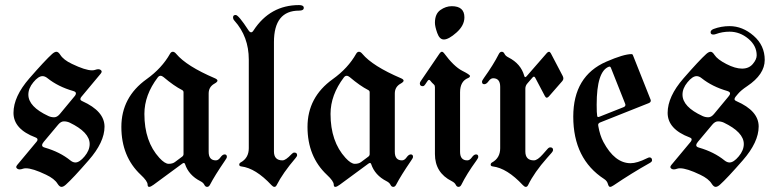

<svg xmlns="http://www.w3.org/2000/svg" viewBox="-20 -727 3044 757"><path d="M185.5 -514.2Q195.3 -522.9 202.6 -522.9Q210 -522.9 217.8 -510.7Q230.5 -490.7 263.7 -475.1Q316.4 -449.7 342.8 -449.7Q350.6 -449.7 356.4 -451.9Q362.3 -454.1 367.7 -454.1Q373 -454.1 377 -451.2Q380.9 -448.2 380.9 -444.8Q380.9 -441.4 377 -436.5L300.8 -345.2Q296.9 -340.8 296.9 -336.2Q296.9 -331.5 304.7 -328.1Q392.1 -288.6 392.1 -227.5Q392.1 -166.5 329.6 -95.2Q267.1 -23.4 239.7 1Q230 9.8 222.4 9.8Q214.8 9.8 207 -2.4Q194.8 -22.5 161.6 -38.1Q108.9 -63.5 82 -63.5Q74.7 -63.5 68.8 -61.3Q63 -59.1 57.4 -59.1Q51.8 -59.1 47.9 -62Q43.9 -64.9 43.9 -68.4Q43.9 -71.8 47.9 -76.7L124 -168Q127.9 -171.9 127.9 -176.8Q127.9 -182.1 120.1 -185.1Q33.2 -217.8 33.2 -282Q33.2 -346.2 95.7 -418Q158.2 -489.7 185.5 -514.2ZM91.8 -354Q91.8 -306.2 170.9 -269.5Q181.6 -264.6 193.4 -264.6Q205.1 -264.6 215.8 -277.3L272.5 -345.7Q279.3 -353 279.3 -359.1Q279.3 -365.2 268.6 -368.2Q209 -385.3 167 -418.9Q157.2 -426.8 147.5 -426.8Q131.3 -426.8 111.6 -402.8Q91.8 -378.9 91.8 -354ZM156.7 -145Q216.3 -127.9 257.8 -94.2Q267.6 -86.4 277.3 -86.4Q293.5 -86.4 313.5 -110.4Q333.5 -134.3 333.5 -159.2Q333.5 -205.6 254.4 -243.7Q243.7 -248.5 231.9 -248.5Q220.2 -248.5 209.5 -235.8L152.3 -167.5Q146 -160.2 146 -154.1Q146 -147.9 156.7 -145Z M558.1 -415Q618.2 -458 650.4 -515.1Q654.8 -522.9 661.4 -522.9Q668 -522.9 674.8 -514.6Q715.3 -466.3 827.1 -418.5Q837.4 -414.1 837.4 -408.9Q837.4 -403.8 825.2 -397Q802.7 -384.3 802.7 -358.4V-128.4Q802.7 -94.7 831.1 -94.7Q840.8 -94.7 849.1 -106.4Q857.4 -118.2 865.7 -118.2Q874.5 -118.2 874.5 -108.4Q874.5 -104 866.7 -93.3Q826.7 -34.7 808.1 1Q803.7 9.8 796.6 9.8Q789.6 9.8 785.6 1.5Q781.7 -6.8 770 -12.7Q724.1 -36.1 709.5 -80.1Q708 -84.5 705.1 -84.5Q702.1 -84.5 698.2 -81.5L585.4 1.5Q574.2 9.8 568.1 9.8Q562 9.8 562 1Q562 -12.7 535.2 -37.6Q458.5 -109.4 458.5 -226.6Q458.5 -343.8 558.1 -415ZM549.3 -277.8Q549.3 -168.9 608.4 -104.5Q629.9 -81.1 645 -81.1Q660.2 -81.1 669.4 -87.9L698.2 -109.4Q703.6 -113.3 703.6 -119.6V-363.3Q703.6 -369.1 697.8 -372.1Q666 -388.2 625 -422.9Q618.7 -428.2 612.8 -428.2Q606.9 -428.2 602.1 -421.9Q549.3 -352.5 549.3 -277.8Z M898.9 -658.7Q898.9 -668 909.2 -668Q920.4 -668 959.5 -607.9Q964.8 -599.6 970 -599.6Q975.1 -599.6 979.5 -606.9Q1044.9 -707 1159.2 -707Q1177.7 -707 1177.7 -696Q1177.7 -685.1 1159.2 -685.1Q1060.1 -685.1 1060.1 -561V-129.9Q1060.1 -94.7 1093.8 -94.7Q1106.4 -94.7 1128.9 -118.7Q1135.3 -125.5 1140.1 -125.5Q1151.4 -125.5 1151.4 -115.2Q1151.4 -110.8 1145.5 -104Q1094.7 -44.4 1070.8 2.9Q1067.4 9.8 1062 9.8Q1056.6 9.8 1050.3 2.9Q987.8 -64 931.6 -70.8Q923.3 -71.8 923.3 -77.6Q923.3 -83.5 928.7 -86.4Q960.9 -104 960.9 -142.6V-492.2Q960.9 -582.5 904.3 -645.5Q898.9 -650.9 898.9 -658.7Z M1292 -415Q1352.1 -458 1384.3 -515.1Q1388.7 -522.9 1395.3 -522.9Q1401.9 -522.9 1408.7 -514.6Q1449.2 -466.3 1561 -418.5Q1571.3 -414.1 1571.3 -408.9Q1571.3 -403.8 1559.1 -397Q1536.6 -384.3 1536.6 -358.4V-128.4Q1536.6 -94.7 1564.9 -94.7Q1574.7 -94.7 1583 -106.4Q1591.3 -118.2 1599.6 -118.2Q1608.4 -118.2 1608.4 -108.4Q1608.4 -104 1600.6 -93.3Q1560.5 -34.7 1542 1Q1537.6 9.8 1530.5 9.8Q1523.4 9.8 1519.5 1.5Q1515.6 -6.8 1503.9 -12.7Q1458 -36.1 1443.4 -80.1Q1441.9 -84.5 1439 -84.5Q1436 -84.5 1432.1 -81.5L1319.3 1.5Q1308.1 9.8 1302 9.8Q1295.9 9.8 1295.9 1Q1295.9 -12.7 1269 -37.6Q1192.4 -109.4 1192.4 -226.6Q1192.4 -343.8 1292 -415ZM1283.2 -277.8Q1283.2 -168.9 1342.3 -104.5Q1363.8 -81.1 1378.9 -81.1Q1394 -81.1 1403.3 -87.9L1432.1 -109.4Q1437.5 -113.3 1437.5 -119.6V-363.3Q1437.5 -369.1 1431.6 -372.1Q1399.9 -388.2 1358.9 -422.9Q1352.5 -428.2 1346.7 -428.2Q1340.8 -428.2 1335.9 -421.9Q1283.2 -352.5 1283.2 -277.8Z M1635.3 0ZM1694.8 -637.2Q1694.8 -672.4 1716.3 -687.5Q1737.8 -702.6 1761.2 -702.6Q1811 -702.6 1811 -658.7Q1811 -626.5 1780 -598.9Q1749 -571.3 1730 -571.3Q1712.9 -571.3 1703.9 -596.9Q1694.8 -622.6 1694.8 -637.2ZM1635.3 -397.9Q1635.3 -401.9 1638.2 -406.2L1713.4 -516.6Q1717.8 -522.9 1722.2 -522.9Q1726.6 -522.9 1730.5 -517.6Q1769.5 -464.8 1802.7 -447.8Q1833 -432.6 1833 -427.5Q1833 -422.4 1825.7 -419.4Q1793.9 -406.7 1793.9 -363.3V-128.4Q1793.9 -94.7 1822.3 -94.7Q1832 -94.7 1840.3 -106.4Q1848.6 -118.2 1856.9 -118.2Q1865.7 -118.2 1865.7 -108.4Q1865.7 -104 1857.9 -93.3Q1820.3 -41.5 1799.3 1Q1794.9 9.8 1787.8 9.8Q1780.8 9.8 1776.9 1.5Q1772.9 -6.8 1761.2 -12.7Q1694.8 -45.9 1694.8 -119.6V-383.3Q1694.8 -390.1 1690.9 -393.6Q1682.6 -400.9 1676.3 -409.2Q1674.3 -412.1 1671.4 -412.1Q1668.9 -412.1 1666 -408.2L1656.7 -394.5Q1651.9 -387.2 1647 -387.2Q1635.3 -387.2 1635.3 -397.9Z M1880.4 -404.8Q1880.4 -409.2 1888.2 -419.9Q1925.3 -471.7 1946.8 -514.2Q1951.2 -522.9 1958.3 -522.9Q1965.3 -522.9 1969.2 -514.6Q1973.1 -506.3 1984.9 -500.5Q2033.7 -475.6 2046.9 -428.2Q2048.3 -422.9 2050.8 -422.9Q2053.2 -422.9 2056.2 -426.3L2136.2 -518.1Q2140.6 -522.9 2144.5 -522.9Q2148.4 -522.9 2151.9 -516.6L2198.2 -428.2Q2201.2 -422.9 2201.2 -417.5Q2201.2 -412.1 2196.8 -407.2L2144 -346.7Q2139.6 -341.8 2135.7 -341.8Q2131.8 -341.8 2128.4 -348.1L2090.3 -420.4Q2087.9 -424.8 2085.2 -424.8Q2082.5 -424.8 2079.6 -421.4L2059.6 -398.4Q2051.3 -389.2 2051.3 -377.4V-129.9Q2051.3 -94.7 2085 -94.7Q2099.1 -94.7 2120.1 -118.7L2138.2 -139.2Q2144 -146 2149.4 -146Q2160.6 -146 2160.6 -135.3Q2160.6 -131.3 2154.8 -124.5L2136.7 -104Q2086.9 -47.9 2062 2.9Q2058.6 9.8 2053.2 9.8Q2047.9 9.8 2041.5 2.9Q1979 -64 1922.9 -70.8Q1914.6 -71.8 1914.6 -77.6Q1914.6 -83.5 1919.9 -86.4Q1952.1 -104 1952.1 -142.6V-384.8Q1952.1 -418.5 1924.3 -418.5Q1914.6 -418.5 1906.2 -406.7Q1897.9 -395 1889.2 -395Q1880.4 -395 1880.4 -404.8Z M2240.2 -267.1Q2240.2 -427.2 2370.6 -483.9Q2439 -513.7 2470.2 -513.7Q2473.6 -513.7 2475.1 -510.3L2544.4 -335.9Q2545.9 -333 2545.9 -330.1Q2545.9 -323.7 2537.6 -320.3L2347.2 -244.6Q2338.4 -241.2 2338.4 -234.9Q2338.4 -232.4 2338.9 -230Q2345.2 -193.4 2358.9 -167.5Q2403.8 -83.5 2466.3 -83.5Q2491.7 -83.5 2530.8 -103Q2537.6 -106.4 2540.5 -106.4Q2550.8 -106.4 2550.8 -94.7Q2550.8 -89.4 2542 -84.5Q2469.7 -43.9 2399.9 3.4Q2390.6 9.8 2385.3 9.8Q2379.9 9.8 2376.7 -2Q2373.5 -13.7 2362.3 -21Q2240.2 -100.1 2240.2 -267.1ZM2332.5 -314Q2332.5 -280.8 2334.5 -270Q2335.4 -265.6 2338.1 -265.6Q2340.8 -265.6 2344.2 -267.1L2439 -304.7Q2445.8 -307.6 2445.8 -313.5Q2445.8 -315.9 2444.3 -319.3L2388.7 -459.5Q2386.7 -464.4 2384 -464.4Q2381.3 -464.4 2380.4 -463.9Q2332.5 -445.8 2332.5 -314Z M2764.6 -514.2Q2774.4 -522.9 2781.7 -522.9Q2789.1 -522.9 2796.9 -510.7Q2808.6 -492.7 2843.8 -474.6Q2878.9 -456.5 2905.8 -456.5Q2932.6 -456.5 2948 -474.6Q2963.4 -492.7 2963.4 -508.8Q2963.4 -546.9 2930.2 -574.5Q2897 -602.1 2856.4 -602.1Q2828.1 -602.1 2802.7 -592.8Q2797.9 -590.8 2792 -590.8Q2781.7 -590.8 2781.7 -600.1Q2781.7 -607.9 2793.5 -612.8Q2823.7 -624 2856.4 -624Q2907.7 -624 2951.4 -585.9Q2995.1 -547.9 2995.1 -490.7Q2995.1 -433.6 2925.8 -387.2Q2900.9 -370.6 2889.2 -356.4L2879.9 -345.2Q2876 -340.3 2876 -335.9Q2876 -331.5 2883.8 -328.1Q2971.2 -290 2971.2 -228.3Q2971.2 -166.5 2908.7 -95Q2846.2 -23.4 2818.8 1Q2809.1 9.8 2801.5 9.8Q2793.9 9.8 2786.1 -2.4Q2773.9 -22.5 2740.7 -38.1Q2688 -63.5 2661.1 -63.5Q2653.8 -63.5 2647.9 -61.3Q2642.1 -59.1 2636.5 -59.1Q2630.9 -59.1 2627 -62Q2623 -64.9 2623 -68.4Q2623 -71.8 2627 -76.7L2703.1 -168Q2707 -172.9 2707 -177.5Q2707 -182.1 2699.2 -185.1Q2612.3 -217.8 2612.3 -282Q2612.3 -346.2 2674.8 -418Q2737.3 -489.7 2764.6 -514.2ZM2670.9 -354Q2670.9 -305.7 2750 -269.5Q2760.7 -264.6 2772.5 -264.6Q2784.2 -264.6 2794.9 -277.3L2851.6 -345.7Q2858.4 -353 2858.4 -358.9Q2858.4 -364.7 2847.7 -368.2Q2788.1 -385.3 2746.1 -418.9Q2736.3 -426.8 2726.6 -426.8Q2710.4 -426.8 2690.7 -402.8Q2670.9 -378.9 2670.9 -354ZM2735.8 -145Q2795.4 -127.9 2836.9 -94.2Q2846.7 -86.4 2856.4 -86.4Q2872.6 -86.4 2892.6 -110.4Q2912.6 -134.3 2912.6 -159.2Q2912.6 -205.6 2833.5 -243.7Q2822.8 -248.5 2811 -248.5Q2799.3 -248.5 2788.6 -235.8L2731.4 -167.5Q2725.1 -160.2 2725.1 -154.1Q2725.1 -147.9 2735.8 -145Z"/></svg>

Font: UnifrakturMaguntia21
Style: Book
Weight: 400
Designer: j. 'mach' wust, Gerrit Ansmann, Georg Duffner, based on a font by Peter Wiegel, original typeface by Carl Albert Fahrenw
Version: Version 2017-03-19